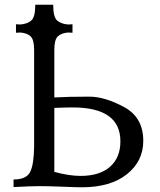

<svg xmlns="http://www.w3.org/2000/svg" viewBox="-20 -794 678 816"><path d="M322.8 -46.4Q403.3 -46.4 447.5 -85.2Q491.7 -124 491.7 -193.4Q491.7 -337.4 288.6 -337.4Q258.3 -337.4 210.9 -335.4V-63.5Q273.4 -46.4 322.8 -46.4ZM327.6 2Q305.7 2 246.6 -0.5Q187.5 -2.9 147.5 -2.9Q112.3 -2.9 37.6 1V-31.2Q91.8 -31.2 107.9 -62.7Q124 -94.2 125 -170.9V-582.5Q125 -624.5 110.6 -638.9Q96.2 -653.3 66.9 -655.8L47.9 -654.8V-690.9L66.9 -689.9Q96.2 -692.4 113 -706.8Q129.9 -721.2 129.9 -773.9H206.1Q206.1 -721.2 222.9 -706.8Q239.7 -692.4 269 -689.9L288.1 -690.9V-654.8L269 -655.8Q239.7 -653.3 225.3 -638.9Q210.9 -624.5 210.9 -582.5V-379.9Q270 -383.3 359.9 -383.3Q424.8 -383.3 506.8 -339.4Q588.9 -295.4 588.9 -195.3Q588.9 -108.9 519.3 -53.5Q449.7 2 327.6 2Z"/></svg>

Font: Kelvinch
Style: Regular
Weight: 400
Designer: Paul James MIller
Foundry: High-Logic / Made with FontCreator
Version: Version 3.30 September 23, 2016